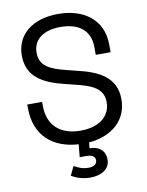

<svg xmlns="http://www.w3.org/2000/svg" viewBox="-98 -783 810 1058"><g transform="rotate(-10 306.5 -254.5)"><path d="M321 205C380 205 431 179 431 123C431 73 396 45 344 45L347 13C480 1 564 -76 564 -191C564 -314 469 -360 348 -388L296 -401C203 -424 148 -449 148 -524C148 -599 208 -641 301 -641C397 -641 467 -599 467 -498V-456H550V-498C550 -641 442 -714 301 -714C160 -714 65 -641 65 -523C65 -405 149 -357 273 -327L325 -314C419 -292 481 -266 481 -189C481 -114 422 -59 313 -59C206 -59 131 -114 131 -231V-252H48V-231C48 -76 148 5 289 13L282 84H319C350 84 368 95 368 116C368 140 347 150 320 150C288 150 263 139 240 126L216 176C243 193 280 205 321 205Z"/></g></svg>

Font: Meta Space
Style: Regular
Weight: 400
Designer: Meta Pool / Florian Karsten
Foundry: Meta Pool / Florian Karsten
Version: Version 2.000;Glyphs 3.1.1 (3137)